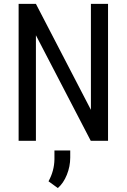

<svg xmlns="http://www.w3.org/2000/svg" viewBox="-20 -731 659 997"><path d="M541 0H451.2L166.5 -547.9V0H76.7V-710.9H166.5L452.1 -160.6V-710.9H541ZM262.7 50.3H344.7V87.4Q344.7 133.3 327.1 176.8Q309.6 220.2 280.3 245.6L231.9 210.4Q261.7 156.7 262.7 96.2Z"/></svg>

Font: RobotoCondensed-Regular
Style: Regular
Weight: 400
Designer: Google
Version: Version 2.001201; 2014